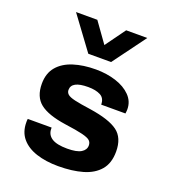

<svg xmlns="http://www.w3.org/2000/svg" viewBox="-140 -867 879 982"><g transform="rotate(20 300.0 -376.0)"><path d="M288 10Q221 10 169 -7Q117 -24 88 -58.5Q59 -93 59 -145Q59 -149 59 -153.5Q59 -158 60 -164H190V-158Q190 -125 217 -107.5Q244 -90 301 -90Q353 -90 376.5 -104.5Q400 -119 400 -143Q400 -159 389.5 -169Q379 -179 347 -187Q315 -195 249 -204Q153 -218 109.5 -252.5Q66 -287 66 -358Q66 -415 96.5 -451Q127 -487 180.5 -504Q234 -521 302 -521Q361 -521 411 -505Q461 -489 491.5 -458Q522 -427 522 -384Q522 -379 521.5 -374Q521 -369 520 -361H388Q388 -396 362.5 -409.5Q337 -423 295 -423Q205 -423 205 -375Q205 -361 215.5 -351.5Q226 -342 256 -335Q286 -328 344 -320Q450 -304 496 -270Q542 -236 542 -161Q542 -98 510 -60.5Q478 -23 421 -6.5Q364 10 288 10ZM493 -762 361 -583H237L105 -762H221L299 -653L378 -762Z"/></g></svg>

Font: Chivo Mono
Style: Bold
Weight: 700
Monospace: yes
Designer: Hector Gatti
Foundry: Omnibus-Type
Version: Version 1.008; ttfautohint (v1.8.4.7-5d5b)